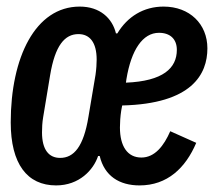

<svg xmlns="http://www.w3.org/2000/svg" viewBox="-20 -548 647 580"><path d="M401.6 12.1C485.4 12.1 540.5 -40.5 572.8 -116.5L494.3 -151.6C475.1 -107.6 447.8 -72.1 407 -72.1C365.1 -72.1 342.3 -106.2 342.3 -163C342.3 -177.2 343.4 -196 346.2 -213.8L349.1 -229.4C560 -234.4 606.5 -323.9 606.5 -402C606.5 -475.5 552.9 -528.1 474.1 -528.1C413.7 -528.1 365.1 -497.9 334.5 -447.1H330.3C319.2 -493.3 281.6 -528.1 220.9 -528.1C86.6 -528.1 12.4 -374.3 12.4 -178.3C12.4 -52.9 62.1 12.1 149.5 12.1C219.5 12.1 262.4 -34.8 276.3 -76.7H281.2C295.5 -16.3 340.6 12.1 401.6 12.1ZM106.9 -148.1C106.9 -160.2 107.6 -178.3 110.4 -194.2L131.4 -320.7C146.3 -410.5 175.4 -445 217 -445C250.7 -445 272 -420.5 272 -367.9C272 -355.8 271 -339.1 268.5 -321.7L247.2 -195.3C232.6 -105.5 203.5 -71 161.6 -71C127.8 -71 106.9 -95.5 106.9 -148.1ZM360.4 -298.3 361.9 -308.9C376.4 -397.4 411.2 -448.9 460.2 -448.9C494 -448.9 514.2 -430 514.2 -397.4C514.2 -342.3 473 -302.9 360.4 -298.3Z"/></svg>

Font: Margiela Mono Italic SmBold It
Style: Regular
Weight: 600
Designer: Mike Abbink, Paul van der Laan, Pieter van Rosmalen
Foundry: Bold Monday
Version: Version 2.003 2021